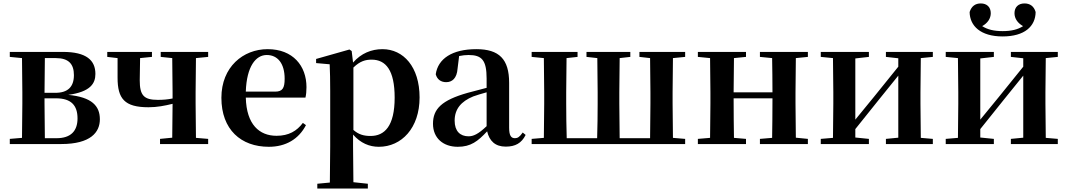

<svg xmlns="http://www.w3.org/2000/svg" viewBox="-20 -838 6212 1117"><path d="M106 0H336C508 0 561 -69 561 -144C561 -222 514 -273 377 -286C506 -304 535 -352 535 -408C535 -487 483 -536 346 -536H37V-507L108 -500C109 -442 110 -357 110 -301V-235C110 -179 109 -94 108 -36L37 -30V0ZM241 -500H305C379 -500 410 -466 410 -401C410 -333 375 -298 302 -298H239ZM239 -266H306C395 -266 431 -224 431 -149C431 -75 391 -34 309 -34H241L239 -235Z M915 -507 982 -500 984 -301V-265C954 -259 928 -257 898 -257C816 -257 793 -284 793 -371L795 -500L864 -507V-536H604V-507L664 -500V-386C664 -264 704 -214 844 -214C894 -214 939 -223 984 -234L982 -37L911 -30V0H1191V-30L1120 -36L1118 -235V-301L1120 -500L1191 -507V-536H915Z M1544 16C1643 16 1718 -29 1760 -110L1742 -123C1707 -76 1660 -48 1589 -48C1489 -48 1414 -113 1410 -270H1757C1761 -288 1763 -306 1763 -331C1763 -455 1684 -552 1537 -552C1395 -552 1268 -449 1268 -269C1268 -84 1382 16 1544 16ZM1410 -305C1415 -452 1468 -518 1532 -518C1596 -518 1636 -468 1636 -380C1636 -326 1624 -305 1581 -305Z M2184 16C2316 16 2421 -93 2421 -271C2421 -449 2327 -552 2205 -552C2141 -552 2081 -528 2034 -474L2026 -541L2013 -550L1819 -495V-471L1898 -464C1900 -415 1901 -375 1901 -309V14L1899 224L1826 231V259H2120V231L2036 222L2034 13V-55C2078 -5 2129 16 2184 16ZM2036 -445C2075 -483 2107 -491 2142 -491C2225 -491 2276 -429 2276 -270C2276 -104 2217 -47 2136 -47C2097 -47 2067 -55 2036 -82Z M2922 15C2978 15 3014 -5 3038 -53L3021 -67C3003 -41 2991 -34 2976 -34C2954 -34 2942 -48 2942 -95V-356C2942 -494 2884 -552 2751 -552C2610 -552 2528 -496 2515 -406C2523 -376 2545 -360 2576 -360C2610 -360 2638 -382 2642 -439L2651 -512C2671 -516 2688 -518 2706 -518C2783 -518 2811 -488 2811 -381V-327L2701 -298C2549 -255 2499 -204 2499 -118C2499 -34 2559 16 2643 16C2719 16 2760 -16 2814 -74C2827 -18 2861 15 2922 15ZM2811 -104C2762 -57 2733 -45 2706 -45C2657 -45 2625 -75 2625 -136C2625 -203 2662 -248 2733 -277C2753 -284 2781 -293 2811 -301Z M3212 0H3966V-30L3895 -36C3894 -94 3893 -179 3893 -235V-301C3893 -357 3894 -442 3895 -500L3966 -507V-536H3700V-507L3762 -500L3764 -301V-235L3762 -34H3585L3583 -235V-301L3585 -500L3647 -507V-536H3392V-507L3455 -500C3456 -443 3457 -357 3457 -301V-235C3457 -178 3456 -91 3454 -34H3277C3275 -91 3274 -178 3274 -235V-301C3274 -356 3275 -442 3276 -500L3340 -507V-536H3073V-507L3144 -500C3145 -442 3146 -357 3146 -301V-235C3146 -179 3145 -94 3144 -36L3073 -30V0Z M4401 -507 4472 -500C4473 -445 4474 -363 4474 -301H4248L4250 -500L4320 -507V-536H4040V-507L4111 -500C4112 -442 4113 -357 4113 -301V-235C4113 -179 4112 -94 4111 -36L4040 -30V0H4320V-30L4250 -36C4249 -94 4248 -182 4248 -266H4474C4474 -182 4473 -94 4472 -36L4401 -30V0H4680V-30L4610 -37L4608 -235V-301L4610 -500L4680 -507V-536H4401Z M5134 -507 5206 -499V-450L5064 -274L4956 -142V-498L5035 -507V-536H4755V-507L4826 -500C4827 -442 4828 -357 4828 -301V-235C4828 -179 4827 -94 4826 -36L4755 -30V0H5035V-30L4956 -38V-87L5093 -258L5206 -398V-37L5134 -30V0H5407V-30L5337 -36L5335 -235V-301L5337 -500L5407 -507V-536H5134Z M5813 -626C5941 -626 6004 -685 6005 -768C5995 -803 5971 -818 5940 -818C5905 -818 5882 -797 5882 -761C5882 -730 5901 -703 5932 -686C5901 -666 5863 -657 5813 -657C5763 -657 5725 -666 5694 -686C5725 -703 5744 -730 5744 -761C5744 -797 5721 -818 5686 -818C5655 -818 5632 -803 5621 -768C5622 -687 5685 -626 5813 -626ZM5861 -507 5933 -499V-450L5791 -274L5683 -142V-498L5762 -507V-536H5482V-507L5553 -500C5554 -442 5555 -357 5555 -301V-235C5555 -179 5554 -94 5553 -36L5482 -30V0H5762V-30L5683 -38V-87L5820 -258L5933 -398V-37L5861 -30V0H6134V-30L6064 -36L6062 -235V-301L6064 -500L6134 -507V-536H5861Z"/></svg>

Font: Source Han Serif CN
Style: Bold
Weight: 700
Designer: Ryoko NISHIZUKA 西塚涼子 (kana & ideographs); Frank Grießhammer (Latin, Greek & Cyrillic); Wenlong ZHANG 张文龙 (bopomofo); San
Foundry: Adobe
Version: Version 2.003;hotconv 1.1.1;makeotfexe 2.6.0